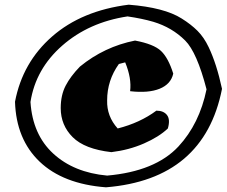

<svg xmlns="http://www.w3.org/2000/svg" viewBox="-20 -793 967 819"><path d="M239 -332Q239 -387 260 -427.5Q281 -468 321 -509Q425 -594 556 -620Q636 -605 667 -575.5Q698 -546 719 -479Q709 -434 661 -414.5Q613 -395 535 -404Q542 -459 514 -527L487 -520Q437 -450 437 -365Q435 -297 482 -245Q577 -269 647 -321Q678 -321 692.5 -302Q707 -283 696 -245Q658 -209 594 -181Q530 -153 455 -144Q341 -157 290 -208Q239 -259 239 -332ZM861 -412Q820 -570 770 -620Q714 -676 634 -700Q586 -714 524 -723Q359 -698 245.5 -598.5Q132 -499 110 -358Q119 -219 207 -138Q295 -57 437 -44Q642 -62 741 -168Q831 -265 861 -412ZM44 -359Q76 -527 202.5 -637.5Q329 -748 529 -773Q681 -761 755 -714Q795 -689 822.5 -661.5Q850 -634 870 -592Q904 -521 927 -414Q851 -28 432 6Q249 -8 149 -103.5Q49 -199 44 -359Z"/></svg>

Font: Tillana ExtraBold
Style: Regular
Weight: 800
Designer: Lipi Raval (Devanagari, Latin), Jonny Pinhorn (Latin)
Foundry: Indian Type Foundry
Version: Version 2.003;PS 1.0;hotconv 1.0.79;makeotf.lib2.5.61930; tt